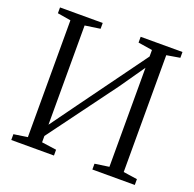

<svg xmlns="http://www.w3.org/2000/svg" viewBox="-130 -877 1021 1010"><g transform="rotate(20 381.0 -371.5)"><path d="M35.5 0V-32.5L112.5 -44V-698L38 -710.5V-743H277V-710.5L192 -698V-142.5L299.5 -291L569 -661.5V-698L489.5 -710.5V-743H723.5V-710.5L649 -698V-44L727 -32.5V0H489.5V-32.5L569 -44V-598.5L473 -460.5L192 -79.5V-44L274.5 -32.5V0Z"/></g></svg>

Font: Merriweather 72pt Light
Style: Regular
Weight: 300
Version: Version 2.100